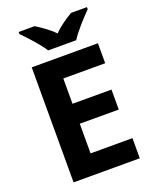

<svg xmlns="http://www.w3.org/2000/svg" viewBox="-168 -1027 897 1120"><g transform="rotate(-20 280.0 -467.0)"><path d="M214 -774H388C416 -819 477 -885 513 -921V-934H414C379 -913 334 -884 300 -848C265 -884 223 -912 188 -934H89V-921C126 -884 186 -819 214 -774ZM501 0V-125H241V-309H483V-433H241V-590H501V-714H90V0Z"/></g></svg>

Font: Noto Sans Adlam
Style: Bold
Weight: 700
Designer: Mark Jamra, Neil Patel
Foundry: JamraPatel LLC
Version: Version 3.001